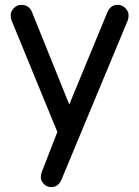

<svg xmlns="http://www.w3.org/2000/svg" viewBox="-20 -535 573 790"><path d="M506 -452 233 204Q220 235 191 235Q173 235 160.5 222Q148 209 148 196Q148 183 151 175L216 8L28 -450Q24 -460 24 -474Q24 -488 37 -501.5Q50 -515 66 -515Q99 -515 111 -487L265 -105L422 -485Q435 -515 464 -515Q483 -515 496 -501.5Q509 -488 509 -473.5Q509 -459 506 -452Z"/></svg>

Font: Varela Round
Style: Regular
Weight: 400
Designer: Joe Prince
Foundry: Joe Prince
Version: Version 1.000